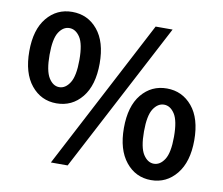

<svg xmlns="http://www.w3.org/2000/svg" viewBox="-83 -855 1127 970"><g transform="rotate(10 481.0 -370.0)"><path d="M212 -285Q133 -285 82.5 -347Q32 -409 32 -521Q32 -632 82.5 -693Q133 -754 212 -754Q292 -754 342.5 -693Q393 -632 393 -521Q393 -409 342.5 -347Q292 -285 212 -285ZM212 -368Q244 -368 266.5 -403.5Q289 -439 289 -521Q289 -603 266.5 -637Q244 -671 212 -671Q180 -671 158 -637Q136 -603 136 -521Q136 -439 158 -403.5Q180 -368 212 -368ZM237 14 639 -754H726L323 14ZM750 14Q671 14 620.5 -48.5Q570 -111 570 -222Q570 -334 620.5 -395Q671 -456 750 -456Q829 -456 880 -395Q931 -334 931 -222Q931 -111 880 -48.5Q829 14 750 14ZM750 -70Q782 -70 804.5 -105Q827 -140 827 -222Q827 -304 804.5 -338.5Q782 -373 750 -373Q718 -373 695.5 -338.5Q673 -304 673 -222Q673 -140 695.5 -105Q718 -70 750 -70Z"/></g></svg>

Font: Source Han Sans CN Bold
Style: Bold
Weight: 700
Designer: Ryoko NISHIZUKA 西塚涼子 (kana & ideographs); Paul D. Hunt (Latin, Greek & Cyrillic); Wenlong ZHANG 张文龙 (bopomofo); Sandoll 
Foundry: Adobe Systems Incorporated
Version: Version 1.00;May 30, 2023;FontCreator 11.5.0.2422 32-bit